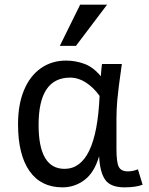

<svg xmlns="http://www.w3.org/2000/svg" viewBox="-20 -786 635 821"><path d="M589.8 3.9Q560.5 15.1 512.2 15.1Q453.1 15.1 430.2 -16.8Q407.2 -48.8 403.8 -118.2Q383.8 -48.8 341.8 -16.8Q299.8 15.1 247.1 15.1Q154.8 15.1 106 -54.9Q57.1 -125 57.1 -254.9Q57.1 -338.9 82.5 -400.1Q107.9 -461.4 154.5 -494.1Q201.2 -526.9 262.2 -526.9Q303.2 -526.9 341.1 -512.9Q378.9 -499 411.1 -460Q414.1 -500 416 -512.2H501Q485.4 -402.8 481.7 -359.9Q478 -316.9 478 -280.8V-148.9Q478 -92.3 487.8 -72.8Q497.6 -53.2 526.9 -53.2Q547.9 -53.2 569.8 -62ZM255.9 -64Q392.6 -64 405.8 -376Q379.9 -412.1 347.4 -433.1Q314.9 -454.1 279.8 -454.1Q145 -454.1 145 -252Q145 -64 255.9 -64ZM304.7 -589.8H235.8L322.8 -766.1H438Z"/></svg>

Font: Lorenzo Sans
Style: Regular
Weight: 400
Foundry: Intel Corporation
Version: Version 1.00; ttfautohint (v1.5)